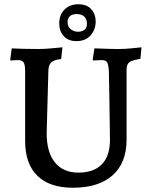

<svg xmlns="http://www.w3.org/2000/svg" viewBox="-20 -869 710 901"><path d="M98 -207V-533Q98 -565 91 -576Q84 -587 63 -587Q53 -587 43 -586Q33 -585 30 -585L28 -589L35 -642Q48 -641 85 -640Q122 -639 162 -639Q188 -639 225 -642.5Q262 -646 273 -647L267 -592Q232 -588 220 -576Q208 -564 207 -537L199 -244Q199 -155 237.5 -107Q276 -59 348 -59Q420 -59 458 -98Q496 -137 496 -212Q495 -291 493.5 -391.5Q492 -492 491 -533Q489 -567 482.5 -577Q476 -587 456 -587Q445 -587 433 -586Q421 -585 417 -585L415 -589L423 -642Q435 -642 469 -640.5Q503 -639 537 -639Q566 -639 600 -642.5Q634 -646 644 -647L639 -593Q610 -588 597 -582.5Q584 -577 579 -567.5Q574 -558 574 -538V-213Q574 -105 508.5 -46.5Q443 12 322 12Q213 12 155.5 -44Q98 -100 98 -207ZM258 -760Q258 -799 282.5 -824Q307 -849 347 -849Q388 -849 408.5 -825.5Q429 -802 429 -769Q429 -730 405 -703Q381 -676 339 -676Q301 -676 279.5 -699Q258 -722 258 -760ZM388 -758Q388 -779 375.5 -791Q363 -803 340 -803Q319 -803 308 -793Q297 -783 297 -766Q297 -743 312.5 -731.5Q328 -720 346 -720Q362 -720 375 -728Q388 -736 388 -758Z"/></svg>

Font: Alegreya Medium
Style: Regular
Weight: 500
Designer: Juan Pablo del Peral
Foundry: Huerta Tipografica
Version: Version 2.007; ttfautohint (v1.6)